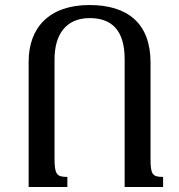

<svg xmlns="http://www.w3.org/2000/svg" viewBox="-20 -744 714 764"><path d="M248 0V-40C206 -40 197 -50 197 -113V-508C197 -606 242 -672 337 -672C425 -672 476 -623 476 -509V0H629V-40C586 -40 579 -50 579 -113V-495C579 -652 487 -724 336 -724C175 -724 94 -633 94 -499V0Z"/></svg>

Font: Noto Serif Armenian SemiCondensed Medium
Style: Regular
Weight: 500
Width: 4
Designer: Monotype Design Team
Foundry: Monotype Imaging Inc.
Version: Version 2.008